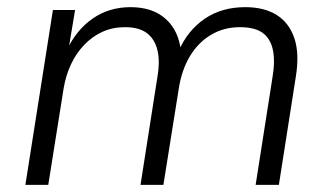

<svg xmlns="http://www.w3.org/2000/svg" viewBox="-20 -517 926 537"><path d="M51 0 128 -489H190L171 -375H166Q193 -433 239 -465Q285 -497 345 -497Q407 -497 443.5 -464Q480 -431 486 -374L480 -375Q505 -432 552.5 -464.5Q600 -497 666 -497Q719 -497 754 -475Q789 -453 803.5 -409.5Q818 -366 807 -300L760 0H695L742 -300Q750 -347 743 -378.5Q736 -410 714 -425.5Q692 -441 651 -441Q606 -441 570 -419.5Q534 -398 511 -359.5Q488 -321 480 -269L437 0H373L420 -300Q428 -347 420 -378Q412 -409 390 -425Q368 -441 330 -441Q295 -441 266.5 -428Q238 -415 215.5 -391.5Q193 -368 178.5 -337Q164 -306 158 -270L115 0Z"/></svg>

Font: Nunito Sans 10pt Light
Style: Italic
Weight: 300
Italic angle: -9°
Designer: Vernon Adams
Foundry: Vernon Adams
Version: Version 3.101;gftools[0.9.27]